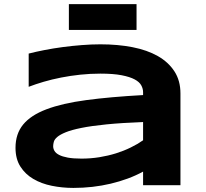

<svg xmlns="http://www.w3.org/2000/svg" viewBox="-20 -898 997 931"><path d="M673.8 0V-65.9Q639.2 -46.9 599.4 -32.2Q559.6 -17.6 516.6 -7.3Q473.6 2.9 428 8.1Q382.3 13.2 335.9 13.2Q281.7 13.2 231.2 2.9Q180.7 -7.3 141.6 -30.3Q102.5 -53.2 78.9 -90.3Q55.2 -127.4 55.2 -181.2Q55.2 -249 92.3 -294.2Q129.4 -339.4 205.6 -368.2Q281.7 -397 398.2 -412.6Q514.6 -428.2 673.8 -437V-451.2Q673.8 -467.8 665 -484.1Q656.2 -500.5 633.1 -512.9Q609.9 -525.4 569.6 -533.2Q529.3 -541 466.8 -541Q417.5 -541 369.4 -535.9Q321.3 -530.8 276.6 -522Q231.9 -513.2 191.9 -501.5Q151.9 -489.7 119.1 -477.1V-638.2Q153.3 -647 195.8 -655.3Q238.3 -663.6 284.2 -669.7Q330.1 -675.8 377 -679.4Q423.8 -683.1 466.8 -683.1Q551.3 -683.1 622.6 -669.2Q693.8 -655.3 745.4 -626Q796.9 -596.7 825.9 -551.8Q855 -506.8 855 -444.8V0ZM673.8 -306.2Q569.3 -302.2 496.3 -294.9Q423.3 -287.6 375 -277.8Q326.7 -268.1 299.1 -256.8Q271.5 -245.6 257.8 -233.9Q244.1 -222.2 241 -210.4Q237.8 -198.7 237.8 -189Q237.8 -177.2 244.1 -166.3Q250.5 -155.3 266.4 -147Q282.2 -138.7 308.6 -133.8Q335 -128.9 375 -128.9Q419.4 -128.9 461.9 -135.7Q504.4 -142.6 542.5 -154.5Q580.6 -166.5 614 -182.9Q647.5 -199.2 673.8 -217.8ZM314 -752.9V-877.9H642.1V-752.9Z"/></svg>

Font: REH Gaming
Style: Gaming
Weight: 700
Designer: Astigmatic (AOETI)
Foundry: Astigmatic (AOETI)
Version: Version 1.001 2011